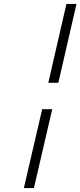

<svg xmlns="http://www.w3.org/2000/svg" viewBox="-20 -756 408 974"><path d="M225 -336 317 -736H368L276 -336ZM101 198 194 -202H245L152 198Z"/></svg>

Font: Perun
Style: Italic
Weight: 400
Italic angle: -12°
Foundry: Copyright (c) Stefan Peev, Context Ltd, 2016
Version: Version 1.027